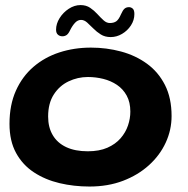

<svg xmlns="http://www.w3.org/2000/svg" viewBox="-20 -690 724 738"><path d="M324 27Q264 27 209 14Q154 1 110.5 -27.5Q67 -56 41.8 -102Q16.5 -148 16.5 -214Q16.5 -286.5 41 -341.2Q65.5 -396 108.5 -433Q151.5 -470 208.2 -488.5Q265 -507 329.5 -507Q389.5 -507 445.2 -492Q501 -477 544.8 -445.2Q588.5 -413.5 614 -363.5Q639.5 -313.5 639.5 -244Q639.5 -190.5 617 -141.8Q594.5 -93 552.5 -55Q510.5 -17 452.8 5Q395 27 324 27ZM317.5 -108.5Q361.5 -108.5 392.8 -122.2Q424 -136 443.5 -158.5Q463 -181 472 -207.8Q481 -234.5 481 -261Q481 -297 467 -322.5Q453 -348 429.5 -363.8Q406 -379.5 377 -386.8Q348 -394 318 -394Q278.5 -394 243.5 -377.2Q208.5 -360.5 186.8 -326.8Q165 -293 165 -242Q165 -200.5 182.8 -170.5Q200.5 -140.5 234.5 -124.5Q268.5 -108.5 317.5 -108.5ZM220 -550.5Q209.5 -550.5 202.5 -556.8Q195.5 -563 195.5 -576Q195.5 -598.5 209 -620.2Q222.5 -642 244.2 -656.2Q266 -670.5 289.5 -670.5Q311 -670.5 326.5 -660Q342 -649.5 354.2 -636Q366.5 -622.5 378 -612Q389.5 -601.5 402 -601.5Q417.5 -601.5 427 -608.2Q436.5 -615 445 -635Q452 -651 458.8 -656.8Q465.5 -662.5 476 -662.5Q483.5 -662.5 490 -657Q496.5 -651.5 496.5 -636Q496.5 -612.5 483.2 -592.2Q470 -572 449.2 -559.8Q428.5 -547.5 405.5 -547.5Q383.5 -547.5 367.5 -557.5Q351.5 -567.5 338.8 -580.5Q326 -593.5 314.8 -603.5Q303.5 -613.5 291.5 -613.5Q279 -613.5 268.8 -602.8Q258.5 -592 249.5 -574Q243 -560 235.8 -555.2Q228.5 -550.5 220 -550.5Z"/></svg>

Font: Gluten Thin Medium
Style: Regular
Weight: 500
Version: Version 1.300